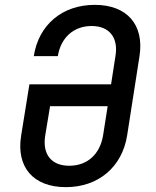

<svg xmlns="http://www.w3.org/2000/svg" viewBox="-20 -760 640 790"><path d="M251 10C384 10 482 -72 503 -202L554 -529C574 -658 503 -740 370 -740C236 -740 139 -658 119 -529H218C230 -605 283 -653 357 -653C430 -653 468 -605 455 -529L437 -413H101L67 -202C46 -72 117 10 251 10ZM265 -78C191 -78 154 -125 166 -202L186 -323H423L404 -202C391 -125 339 -78 265 -78Z"/></svg>

Font: JetBrains Mono Medium
Style: Italic
Weight: 436
Italic angle: -9°
Monospace: yes
Designer: Philipp Nurullin, Konstantin Bulenkov
Foundry: JetBrains
Version: Version 2.305